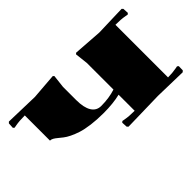

<svg xmlns="http://www.w3.org/2000/svg" viewBox="-69 -833 1138 1138"><g transform="rotate(-45 500.0 -264.0)"><path d="M879.9 -481V-40Q917 -40 948.2 -45.9L963.9 -48.8L972.2 -42L971.2 -7.8L962.9 0L759.8 -4.9L507.8 1L500 -6.8L498 -42L505.9 -48.8L522 -45.9Q553.2 -40 600.1 -40V-174.8Q541.5 -160.2 460 -160.2Q404.3 -160.2 358.2 -166.3Q312 -172.4 282 -182.1Q252 -191.9 228.5 -203.4Q205.1 -214.8 190.2 -226.6Q175.3 -238.3 163.6 -248Q151.9 -257.8 141.4 -263.9Q130.9 -270 120.1 -270V-481Q73.2 -481 42 -475.1L25.9 -472.2L18.1 -479L20 -514.2L27.8 -522L240.2 -516.1L401.9 -528.8L409.2 -522Q399.9 -447.8 399.9 -440.9V-330.1Q399.9 -267.1 420.4 -233.6Q440.9 -200.2 480 -200.2Q545.9 -200.2 600.1 -217.8V-440.9Q600.1 -447.8 590.8 -522L598.1 -528.8L779.8 -516.1L972.2 -522L980 -514.2L981.9 -479L974.1 -472.2L958 -475.1Q926.8 -481 879.9 -481Z"/></g></svg>

Font: Yokawerad
Style: Regular
Weight: 500
Designer: gluk
Foundry: gluk
Version: Version 0.79